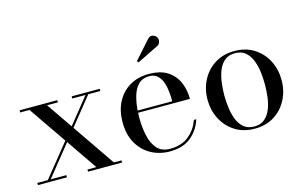

<svg xmlns="http://www.w3.org/2000/svg" viewBox="-87 -911 1817 1147"><g transform="rotate(-15 822.0 -338.0)"><path d="M25 -13.5H90L252 -214.5L92.5 -446.5H35V-460H268V-446.5H201L310.5 -287L439 -446.5H357V-460H530.5V-446.5H456L318.5 -275.5L498 -13.5H545.5V0H335V-13.5H390L260 -203L107.5 -13.5H204.5V0H25Z M929 -618.5 795.5 -552.5 787.5 -562 886.5 -673Q901 -689.5 918.2 -684.8Q935.5 -680 942.5 -667.5Q949.5 -655 945.5 -639.8Q941.5 -624.5 929 -618.5ZM1040.5 -135Q1021 -72.5 971.5 -31.2Q922 10 839.5 10Q775.5 10 723.5 -18.8Q671.5 -47.5 641 -101.2Q610.5 -155 610.5 -230Q610.5 -305 639.8 -358.8Q669 -412.5 719.5 -441.2Q770 -470 834.5 -470Q908 -470 952 -440.8Q996 -411.5 1015.8 -364.2Q1035.5 -317 1035.5 -262.5H715Q714 -247 714 -230Q714 -173 725 -121.5Q736 -70 764.2 -37.5Q792.5 -5 845.5 -5Q916.5 -5 961.5 -42.2Q1006.5 -79.5 1025.5 -135ZM834.5 -456.5Q793 -456.5 768 -431.5Q743 -406.5 731 -365.2Q719 -324 715.5 -276H929.5Q930 -302.5 927 -333.5Q924 -364.5 914.5 -392.5Q905 -420.5 886 -438.5Q867 -456.5 834.5 -456.5Z M1135.5 -230Q1135.5 -295 1163.5 -349.5Q1191.5 -404 1243 -437Q1294.5 -470 1365 -470Q1435.5 -470 1486.8 -437Q1538 -404 1565.8 -349.5Q1593.5 -295 1593.5 -230Q1593.5 -165 1565.8 -110.5Q1538 -56 1486.8 -23Q1435.5 10 1365 10Q1294.5 10 1243 -23Q1191.5 -56 1163.5 -110.5Q1135.5 -165 1135.5 -230ZM1239 -230Q1239 -195 1243.8 -155.5Q1248.5 -116 1261.5 -81.5Q1274.5 -47 1299.5 -25.2Q1324.5 -3.5 1365 -3.5Q1405.5 -3.5 1430.2 -25.2Q1455 -47 1468.2 -81.5Q1481.5 -116 1486 -155.5Q1490.5 -195 1490.5 -230Q1490.5 -265.5 1486 -304.8Q1481.5 -344 1468.2 -378.5Q1455 -413 1430.2 -434.8Q1405.5 -456.5 1365 -456.5Q1324.5 -456.5 1299.5 -434.8Q1274.5 -413 1261.5 -378.5Q1248.5 -344 1243.8 -304.8Q1239 -265.5 1239 -230Z"/></g></svg>

Font: Bodoni* 16
Style: Regular
Weight: 400
Version: Version 2.2